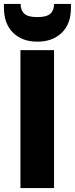

<svg xmlns="http://www.w3.org/2000/svg" viewBox="-42 -957 381 977"><path d="M233 -702V0H62V-702ZM319 -917Q319 -835 272 -790Q225 -745 148 -745Q71 -745 24.5 -790.5Q-22 -836 -22 -918V-937H63Q63 -904 82 -887Q101 -870 148 -870Q195 -870 214 -887Q233 -904 233 -937H319Z"/></svg>

Font: Fz Poppins
Style: Bold
Weight: 700
Designer: Ninad Kale (Devanagari), Jonny Pinhorn (Latin)
Foundry: Indian Type Foundry
Version: Vit hóa bi Vntype.Com & FontZin.Com